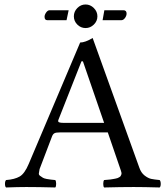

<svg xmlns="http://www.w3.org/2000/svg" viewBox="-20 -826 735 848"><path d="M440.9 -780.8H524.9Q539.1 -780.8 539.1 -766.1Q539.1 -756.3 532 -746.6Q524.9 -736.8 516.1 -736.8H433.1ZM273.9 -736.8H189Q176.8 -736.8 176.8 -752Q176.8 -760.7 183.8 -770.8Q190.9 -780.8 199.2 -780.8H283.2ZM263.2 -283.2H439.9L346.2 -555.2H339.8L237.8 -296.4Q234.9 -288.6 240.7 -285.9Q246.6 -283.2 263.2 -283.2ZM154.8 -79.1Q153.8 -69.3 151.9 -61.8Q149.9 -54.2 157.5 -49.1Q165 -43.9 169.4 -41Q173.8 -38.1 186 -35.6Q198.2 -33.2 205.1 -32.7Q211.9 -32.2 224.1 -30.8Q228 -25.9 228 -13.9Q228 -2 224.1 2Q149.9 0 96.2 0Q59.1 0 6.8 2Q2 -2 2 -13.9Q2 -25.9 6.8 -30.8Q44.9 -33.7 66.9 -46.4Q88.9 -59.1 106.9 -102.1L334 -638.2Q356 -638.2 389.2 -658.2L595.2 -85.9Q603 -63 618.4 -51Q633.8 -39.1 647 -36.1Q660.2 -33.2 685.1 -30.8Q689.9 -25.9 689.9 -13.9Q689.9 -2 685.1 2Q615.2 0 570.8 0Q513.7 0 439.9 2Q436 -2 436 -13.9Q436 -25.9 439.9 -30.8Q448.7 -31.7 453.9 -32Q459 -32.2 467 -33.2Q475.1 -34.2 479.5 -35.2Q483.9 -36.1 490 -37.1Q496.1 -38.1 499.5 -39.6Q502.9 -41 507.1 -43.5Q511.2 -45.9 512.7 -48.3Q514.2 -50.8 515.6 -54.4Q517.1 -58.1 516.6 -62.5Q516.1 -66.9 514.2 -71.8L456.1 -241.2H245.1Q227.1 -241.2 220.5 -237.5Q213.9 -233.9 210 -224.1ZM321.5 -717.5Q306.2 -732.9 306.2 -753.9Q306.2 -774.9 321.5 -790.5Q336.9 -806.2 357.9 -806.2Q378.9 -806.2 394.5 -790.5Q410.2 -774.9 410.2 -753.9Q410.2 -732.9 394.5 -717.5Q378.9 -702.1 357.9 -702.1Q336.9 -702.1 321.5 -717.5Z"/></svg>

Font: Linux Libertine
Style: Regular
Weight: 400
Designer: Philipp H. Poll
Foundry: Philipp H. Poll
Version: Version 5.3.0 ; ttfautohint (v0.9)